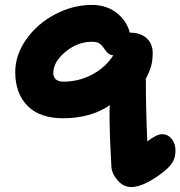

<svg xmlns="http://www.w3.org/2000/svg" viewBox="-20 -501 734 781"><path d="M514.2 259.8Q481.9 259.8 458.3 232.4Q434.6 205.1 433.1 176.8Q432.1 159.7 429.9 112.8Q427.7 65.9 427.2 52.5Q426.8 39.1 425.8 -8.1Q424.8 -55.2 426.8 -73.2Q348.6 -20 236.8 -20Q141.6 -20 91.8 -70.6Q42 -121.1 42 -208Q42 -277.3 86.7 -340.8Q131.3 -404.3 203.9 -442.6Q276.4 -481 354 -481Q413.1 -481 454.6 -448.5Q496.1 -416 507.8 -368.2H508.8Q551.3 -368.2 576.2 -345.7Q601.1 -323.2 601.1 -286.1Q601.1 -254.4 594.5 -231.4Q587.9 -208.5 573.2 -181.2Q573.2 -61 579.1 74.2Q617.2 44.9 639.2 44.9Q663.1 44.9 678.5 64.2Q693.8 83.5 693.8 110.8Q693.8 136.7 684.3 154.5Q674.8 172.4 654.8 189.9Q620.6 219.2 582.3 239.5Q543.9 259.8 514.2 259.8ZM196.8 -204.1Q196.8 -187 207.5 -178Q218.3 -168.9 237.8 -168.9Q300.3 -168.9 354.2 -197.3Q408.2 -225.6 440.9 -275.9Q419.9 -277.3 404.8 -301.8Q394.5 -317.9 383.8 -324.5Q373 -331.1 354 -331.1Q295.9 -331.1 246.3 -290.3Q196.8 -249.5 196.8 -204.1Z"/></svg>

Font: Shantell Sans Irregular
Style: Bold
Weight: 700
Designer: Stephen Nixon, Anya Danilova, Shantell Martin
Foundry: Arrow Type
Version: Version 1.006;[9816181b4]